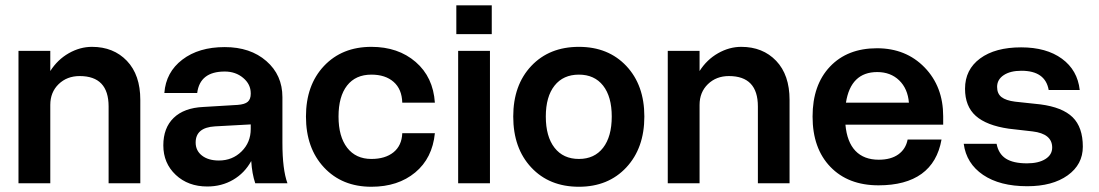

<svg xmlns="http://www.w3.org/2000/svg" viewBox="-20 -692 4148 725"><path d="M390.1 -290Q390.1 -404.8 280.8 -404.8Q232.9 -404.8 201.4 -374.3Q169.9 -343.8 169.9 -295.9V0H49.8V-500H169.9V-423.8Q197.3 -466.8 239.7 -491Q282.2 -515.1 327.1 -515.1Q408.7 -515.1 459.2 -462.2Q509.8 -409.2 509.8 -314.9V0H390.1Z M1046.4 -152.8Q1046.4 -51.8 1065.4 0H943.8Q931.6 -36.1 928.7 -84Q903.8 -38.6 860.4 -13.2Q816.9 12.2 762.7 12.2Q690.4 12.2 643.6 -31.7Q596.7 -75.7 596.7 -143.1Q596.7 -209 635.7 -246.8Q674.8 -284.7 747.6 -288.1L877.4 -295.9Q904.3 -297.9 915.5 -307.6Q926.8 -317.4 926.8 -337.9V-339.8Q926.8 -374 898.2 -397.9Q869.6 -421.9 828.6 -421.9Q734.9 -421.9 724.6 -340.8H600.6Q606.4 -419.4 668.5 -466.8Q730.5 -514.2 828.6 -514.2Q925.3 -514.2 985.8 -461.4Q1046.4 -408.7 1046.4 -325.2ZM718.8 -153.8Q718.8 -123 742.7 -104.5Q766.6 -85.9 806.6 -85.9Q857.4 -85.9 892.1 -120.1Q926.8 -154.3 926.8 -205.1V-222.2L791.5 -214.8Q718.8 -210.4 718.8 -153.8Z M1135.3 -252Q1135.3 -370.6 1203.4 -442.9Q1271.5 -515.1 1382.3 -515.1Q1483.4 -515.1 1549.6 -458Q1615.7 -400.9 1622.1 -304.2H1499Q1497.6 -355.5 1466.3 -382.8Q1435.1 -410.2 1382.3 -410.2Q1322.8 -410.2 1290.5 -368.9Q1258.3 -327.6 1258.3 -252Q1258.3 -176.3 1291 -134Q1323.7 -91.8 1382.3 -91.8Q1434.6 -91.8 1465.8 -116.9Q1497.1 -142.1 1499 -189H1622.1Q1612.8 -94.7 1547.9 -40.8Q1482.9 13.2 1382.3 13.2Q1271.5 13.2 1203.4 -59.8Q1135.3 -132.8 1135.3 -252Z M1703.1 -671.9H1836.9V-563H1703.1ZM1710 -500H1830.1V0H1710Z M1918 -252Q1918 -370.6 1986.1 -442.9Q2054.2 -515.1 2166 -515.1Q2276.9 -515.1 2345 -442.9Q2413.1 -370.6 2413.1 -252Q2413.1 -132.8 2345 -59.8Q2276.9 13.2 2166 13.2Q2054.2 13.2 1986.1 -59.6Q1918 -132.3 1918 -252ZM2290 -252Q2290 -327.1 2257.3 -368.7Q2224.6 -410.2 2166 -410.2Q2106.9 -410.2 2074 -368.7Q2041 -327.1 2041 -252Q2041 -176.3 2074 -134Q2106.9 -91.8 2166 -91.8Q2224.6 -91.8 2257.3 -134Q2290 -176.3 2290 -252Z M2841.8 -290Q2841.8 -404.8 2732.4 -404.8Q2684.6 -404.8 2653.1 -374.3Q2621.6 -343.8 2621.6 -295.9V0H2501.5V-500H2621.6V-423.8Q2648.9 -466.8 2691.4 -491Q2733.9 -515.1 2778.8 -515.1Q2860.4 -515.1 2910.9 -462.2Q2961.4 -409.2 2961.4 -314.9V0H2841.8Z M3048.3 -252Q3048.3 -371.1 3114 -440.4Q3179.7 -509.8 3291.5 -509.8Q3400.9 -509.8 3471.2 -437.5Q3541.5 -365.2 3541.5 -252.9V-221.2H3172.4Q3178.2 -155.8 3210.2 -122.3Q3242.2 -88.9 3298.3 -88.9Q3344.2 -88.9 3372.3 -109.1Q3400.4 -129.4 3407.2 -165H3535.2Q3520 -79.1 3460 -35.6Q3399.9 7.8 3297.4 7.8Q3182.6 7.8 3115.5 -62Q3048.3 -131.8 3048.3 -252ZM3292.5 -419.9Q3192.4 -419.9 3174.3 -304.2H3412.1Q3407.7 -357.4 3375.2 -388.7Q3342.8 -419.9 3292.5 -419.9Z M3878.9 -195.8 3789.1 -206.1Q3705.1 -218.3 3664.6 -254.4Q3624 -290.5 3624 -356.9Q3624 -429.2 3680.9 -471.2Q3737.8 -513.2 3835.9 -513.2Q3931.2 -513.2 3990 -470.2Q4048.8 -427.2 4057.1 -352.1H3939.9Q3927.2 -424.8 3836.9 -424.8Q3794.9 -424.8 3770 -408.2Q3745.1 -391.6 3745.1 -363.8Q3745.1 -338.4 3761.7 -325.4Q3778.3 -312.5 3813 -308.1L3908.2 -297.9Q3991.7 -287.1 4030.3 -249.3Q4068.8 -211.4 4068.8 -138.2Q4068.8 -70.8 4011.5 -29.8Q3954.1 11.2 3858.9 11.2Q3755.4 11.2 3692.1 -31.7Q3628.9 -74.7 3619.1 -148.9H3743.2Q3750.5 -110.8 3778.3 -93Q3806.2 -75.2 3857.9 -75.2Q3901.4 -75.2 3927.2 -91.3Q3953.1 -107.4 3953.1 -134.8Q3953.1 -187 3878.9 -195.8Z"/></svg>

Font: Overused Grotesk SemiBold
Style: Regular
Weight: 600
Version: Version 0.002